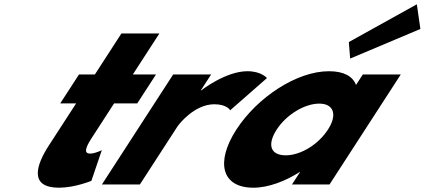

<svg xmlns="http://www.w3.org/2000/svg" viewBox="-20 -860 1980 895"><path d="M422.3 -513H348.3L260.8 -378H334.8L207.2 -181C148.3 -90 114.3 15 255.3 15C328.3 15 406 -17 406 -17L454.6 -160C454.6 -160 423.3 -144 400.3 -144C372.3 -144 375.2 -167 406.3 -215L511.8 -378H619.8L707.3 -513H599.3L723 -704H546Z M455 0H632L806.9 -270C815.3 -283 887.2 -374 979.2 -374C1038.2 -374 1053.1 -346 1053.1 -346L1224.3 -496C1224.3 -496 1199 -528 1133 -528C1032 -528 918.3 -439 918.3 -439H916.3L964.3 -513H787.3Z M1606.1 -664 1612.2 -587 1939.6 -725 1923.1 -840ZM1081.8 -256C1179 -406 1363 -528 1513 -528C1582 -528 1624.1 -505 1639.5 -464L1671.3 -513H1848.3L1516 0H1341L1378.6 -58H1376.6C1311.4 -16 1231.3 15 1161.3 15C1011.3 15 984.7 -106 1081.8 -256ZM1269.8 -256C1224.5 -186 1240.1 -136 1312.1 -136C1381.1 -136 1463.5 -186 1508.8 -256C1554.8 -327 1534.2 -377 1468.2 -377C1401.2 -377 1315.8 -327 1269.8 -256Z"/></svg>

Font: Hussar
Style: BdWodka
Weight: 700
Foundry: Cannot Into Space Fonts
Version: Version 2.00